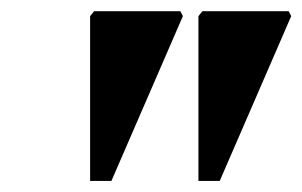

<svg xmlns="http://www.w3.org/2000/svg" viewBox="-20 -746 545 346"><path d="M337.6 -420V-717L344.8 -725.8H500.2L504.8 -717L376 -420ZM142.4 -420V-717L149.6 -725.8H305L309.6 -717L180.8 -420Z"/></svg>

Font: Platypi Light
Style: Italic
Weight: 300
Italic angle: -13°
Designer: David Sargent
Foundry: Bolt Cutter Type
Version: Version 1.200